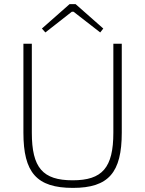

<svg xmlns="http://www.w3.org/2000/svg" viewBox="-20 -903 707 935"><path d="M348 -883H319L184 -764L201 -745L330 -846H338L468 -745L483 -764ZM573 -690H532V-257C532 -86 478 -25 334 -25C188 -25 135 -86 135 -257V-690H94V-257C94 -63 158 12 335 12C509 12 573 -63 573 -257Z"/></svg>

Font: Exo 2 Extra Light
Style: Regular
Weight: 250
Designer: Natanael Gama
Version: Version 1.001;PS 001.001;hotconv 1.0.88;makeotf.lib2.5.64775